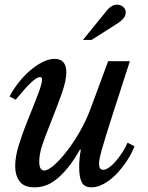

<svg xmlns="http://www.w3.org/2000/svg" viewBox="-20 -792 633 822"><path d="M169 -62Q185 -62 211 -84.5Q237 -107 266 -144.5Q295 -182 322.5 -230Q350 -278 369 -330L443 -530H536L462 -301Q446 -251 435 -215.5Q424 -180 417 -155.5Q410 -131 407 -115.5Q404 -100 404 -91Q404 -65 422 -65Q432 -65 446 -74.5Q460 -84 474.5 -100.5Q489 -117 502.5 -137.5Q516 -158 526 -181L556 -166Q543 -133 522 -101.5Q501 -70 476.5 -45Q452 -20 424.5 -5Q397 10 372 10Q341 10 330 -11.5Q319 -33 319 -75Q319 -92 320.5 -111.5Q322 -131 326 -150L323 -153Q296 -105 270.5 -74Q245 -43 221 -24Q197 -5 174 2.5Q151 10 129 10Q82 10 63.5 -16Q45 -42 45 -80Q45 -122 61 -172.5Q77 -223 95 -268Q113 -313 125.5 -344Q138 -375 145.5 -396Q153 -417 156.5 -430Q160 -443 160 -451Q160 -455 158.5 -458.5Q157 -462 151 -462Q138 -462 113.5 -439Q89 -416 47 -365L21 -379Q36 -408 58.5 -437Q81 -466 107.5 -489Q134 -512 161.5 -526Q189 -540 214 -540Q264 -540 264 -482Q264 -447 244.5 -392Q225 -337 194 -259Q174 -210 161 -171Q148 -132 148 -100Q148 -79 154 -70.5Q160 -62 169 -62ZM335 -621 431 -739Q455 -772 480 -772Q493 -772 503.5 -765.5Q514 -759 518 -745Q520 -729 511 -716.5Q502 -704 485 -693L372 -621Z"/></svg>

Font: SVN-Libre Baskerville
Style: Italic
Weight: 400
Italic angle: -14°
Designer: Pablo Impallari, Rodrigo Fuenzalida
Foundry: Pablo Impallari, Rodrigo Fuenzalida
Version: Version 1.000; ttfautohint (v1.8.4)